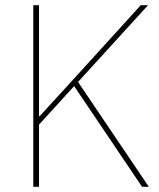

<svg xmlns="http://www.w3.org/2000/svg" viewBox="-20 -718 612 738"><path d="M526 0H552L280 -403L549 -698H521L262 -413L132 -271H130V-698H108V0H130V-239L265 -387Z"/></svg>

Font: IBM Plex Sans Thai Looped Thin
Style: Regular
Weight: 100
Designer: Mike Abbink, Paul van der Laan, Pieter van Rosmalen, Ben Mitchell, Mark Frömberg
Foundry: Bold Monday
Version: Version 1.1